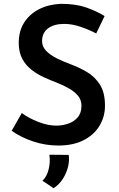

<svg xmlns="http://www.w3.org/2000/svg" viewBox="-20 -753 622 1004"><path d="M483 -578Q443 -599 399.5 -613.5Q356 -628 316 -628Q262 -628 231 -604.5Q200 -581 200 -538Q200 -509 221.5 -487Q243 -465 277 -448Q311 -431 349 -417Q393 -401 434.5 -376.5Q476 -352 502.5 -310.5Q529 -269 529 -200Q529 -143 500.5 -95.5Q472 -48 417.5 -20Q363 8 285 8Q218 8 154.5 -13Q91 -34 41 -69L94 -162Q130 -135 180.5 -115.5Q231 -96 274 -96Q305 -96 335.5 -106Q366 -116 386 -139Q406 -162 406 -200Q406 -230 388.5 -251.5Q371 -273 342.5 -289.5Q314 -306 281 -319Q247 -332 211.5 -348Q176 -364 145.5 -387.5Q115 -411 96.5 -445.5Q78 -480 78 -529Q78 -590 106 -634.5Q134 -679 183.5 -704.5Q233 -730 298 -733Q376 -733 430.5 -714Q485 -695 527 -669ZM260 231 202 192Q225 171 234.5 132Q244 93 238 56L339 57Q344 85 336 118.5Q328 152 308.5 182.5Q289 213 260 231Z"/></svg>

Font: Reem Kufi Medium
Style: Regular
Weight: 500
Designer: Khaled Hosny
Version: Version 1.001